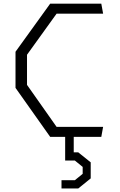

<svg xmlns="http://www.w3.org/2000/svg" viewBox="-20 -750 660 1052"><path d="M65 -268.5V-466.5L255 -730H535L545 -675H290L128 -450V-285L290 -55H545L535 0H255ZM317 237.5H390L433 202.5V164.5L390 129.5H337V-24H384V98L374.5 84.5H408.5L477 139.5V227.5L409 282.5H317Z"/></svg>

Font: Monaspace Krypton Var ExLight
Style: Regular
Weight: 200
Designer: Riley Cran and the Lettermatic Team
Version: Version 1.200 (Monaspace Krypton Var)